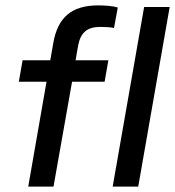

<svg xmlns="http://www.w3.org/2000/svg" viewBox="-20 -694 651 714"><path d="M85 0 153 -390H50L64 -470H167L178 -533Q190 -605 230.5 -639.5Q271 -674 345 -674Q366 -674 386 -672Q406 -670 418 -666L404 -590Q395 -592 380.5 -593Q366 -594 353 -594Q317 -594 297.5 -578Q278 -562 271 -527L261 -470H383L369 -390H248L179 0ZM399 0 516 -668H611L494 0Z"/></svg>

Font: Gantari Medium
Style: Italic
Weight: 500
Italic angle: -10°
Designer: Anugrah Pasau
Foundry: Lafontype
Version: Version 1.000